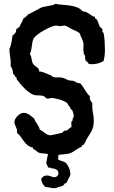

<svg xmlns="http://www.w3.org/2000/svg" viewBox="-20 -766 591 999"><path d="M346 139C346 121 339 103 328 88V89C321 71 291 74 282 62C283 54 284 47 284 40C289 39 294 38 300 38C352 33 344 34 387 6C393 2 401 0 406 -4V-11H413C423 -21 427 -37 435 -49C458 -85 468 -97 468 -142C468 -165 460 -188 460 -211C460 -216 460 -221 461 -227C456 -238 447 -243 447 -257C447 -260 448 -262 448 -265C426 -284 417 -313 397 -333C380 -331 367 -346 357 -346C328 -346 327 -357 303 -362C288 -365 273 -361 258 -365C252 -367 248 -373 242 -375C228 -381 198 -395 184 -394C184 -415 165 -418 155 -430C142 -444 148 -468 135 -485C149 -510 142 -540 155 -565C167 -589 246 -633 272 -633C279 -633 286 -630 293 -630C301 -630 307 -633 314 -633C325 -633 345 -619 355 -614C364 -609 387 -601 393 -594C396 -592 398 -582 400 -578C426 -527 408 -534 416 -488C417 -481 423 -480 423 -470C423 -438 433 -454 442 -433C447 -433 452 -432 457 -432C479 -432 501 -437 519 -449C524 -468 526 -487 526 -507C526 -528 524 -575 519 -594L513 -601L512 -603C512 -606 514 -610 513 -614C511 -618 506 -620 503 -623C493 -635 492 -652 484 -665L477 -668C475 -671 474 -675 474 -678C449 -684 439 -706 410 -707C382 -744 309 -737 268 -746C253 -734 213 -735 193 -726C182 -721 131 -691 126 -691C120 -681 109 -675 100 -668C99 -653 86 -644 84 -630C78 -624 72 -618 64 -614C66 -597 57 -591 45 -581C43 -563 40 -544 35 -527C34 -520 29 -515 29 -509C29 -485 36 -461 36 -437C36 -432 36 -428 35 -423C43 -411 48 -398 48 -384V-381C56 -379 56 -374 58 -368L64 -365C67 -362 66 -355 68 -352C88 -326 133 -270 170 -270C226 -270 206 -258 229 -252C235 -255 242 -256 249 -256C268 -256 315 -243 329 -230C334 -225 335 -219 339 -214C348 -207 346 -202 348 -198L355 -194C358 -190 364 -168 364 -162C364 -155 358 -153 358 -147V-140L352 -133C351 -131 351 -128 351 -126C351 -119 352 -111 352 -104C342 -103 337 -92 329 -88C324 -85 318 -88 313 -85C309 -82 307 -77 303 -75C302 -74 245 -62 243 -62C220 -62 207 -84 187 -91C183 -114 164 -128 158 -149C142 -162 125 -179 103 -179C83 -179 55 -152 55 -131C55 -116 69 -100 69 -83C69 -80 68 -78 68 -75C100 -51 106 -6 152 2C148 10 160 12 164 15C170 19 174 25 181 28C194 34 211 31 226 35C227 35 228 35 230 36C226 50 223 66 223 69V72C223 75 221 75 221 79C221 88 224 92 226 95L232 107C234 106 236 106 237 106C240 106 241 107 243 107L248 110C254 110 284 111 284 135C284 147 275 156 262 156C250 156 240 147 224 147C210 147 203 153 194 164C196 182 203 195 216 207C231 207 245 213 261 213H265L272 212C283 205 309 206 315 192C319 183 324 194 332 173L335 166L334 167C336 164 339 160 338 160C342 154 346 149 346 139Z"/></svg>

Font: Margarine
Style: Regular
Weight: 400
Designer: Astigmatic (AOETI)
Foundry: Astigmatic (AOETI)
Version: Version 1.000